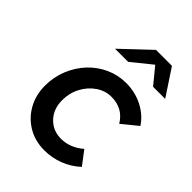

<svg xmlns="http://www.w3.org/2000/svg" viewBox="-213 -829 942 942"><g transform="rotate(45 258.0 -358.0)"><path d="M267 10Q203 10 153 -19.5Q103 -49 74 -100.5Q45 -152 45 -217Q45 -277 66.5 -330Q88 -383 125.5 -423Q163 -463 212.5 -485.5Q262 -508 318 -508Q380 -508 432.5 -481.5Q485 -455 516 -408L435 -342Q395 -409 315 -409Q272 -409 235.5 -384Q199 -359 177 -317.5Q155 -276 155 -226Q155 -165 192 -126.5Q229 -88 285 -88Q317 -88 346.5 -100Q376 -112 401 -134L455 -63Q416 -27 367.5 -8.5Q319 10 267 10ZM160 -588 306 -726H417L508 -588H424L355 -672L251 -588Z"/></g></svg>

Font: Red Hat Text Medium
Style: Italic
Weight: 500
Italic angle: -12°
Designer: Pentagram, MCKL
Foundry: Pentagram, MCKL
Version: Version 1.023; ttfautohint (v1.8.3)